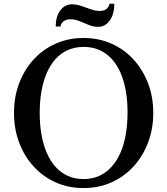

<svg xmlns="http://www.w3.org/2000/svg" viewBox="-20 -970 872 1001"><path d="M415.5 10.5Q336.5 10.5 270.2 -19.2Q204 -49 155.2 -102.2Q106.5 -155.5 79.8 -226.8Q53 -298 53 -381Q53 -464.5 79.8 -535.5Q106.5 -606.5 155.2 -659.8Q204 -713 270.2 -742.5Q336.5 -772 415.5 -772Q494.5 -772 561 -742.5Q627.5 -713 676.2 -659.8Q725 -606.5 752 -535.5Q779 -464.5 779 -381Q779 -298 752 -226.8Q725 -155.5 676.2 -102.2Q627.5 -49 561 -19.2Q494.5 10.5 415.5 10.5ZM415.5 -36.5Q460 -36.5 496.2 -52.5Q532.5 -68.5 560.2 -98.8Q588 -129 607 -171.5Q626 -214 635.5 -267.5Q645 -321 645 -383.5Q645 -445 635.5 -497.8Q626 -550.5 607.5 -592.5Q589 -634.5 561.2 -664.2Q533.5 -694 497.2 -709.8Q461 -725.5 416.5 -725.5Q372 -725.5 335.5 -709.8Q299 -694 271.2 -664Q243.5 -634 224.8 -591.8Q206 -549.5 196.5 -496.5Q187 -443.5 187 -381.5Q187 -319.5 196.5 -266.5Q206 -213.5 224.8 -171Q243.5 -128.5 271 -98.5Q298.5 -68.5 334.8 -52.5Q371 -36.5 415.5 -36.5ZM491 -830Q467 -830 442.8 -840Q418.5 -850 394.8 -859.8Q371 -869.5 347.5 -869.5Q325.5 -869.5 311.8 -859.2Q298 -849 295.5 -831.5H270.5Q270.5 -883.5 294.2 -915.5Q318 -947.5 355.5 -947.5Q379 -947.5 403.8 -939Q428.5 -930.5 453 -921.8Q477.5 -913 500 -913Q542.5 -913 551 -950.5H576Q576 -897 552.5 -863.5Q529 -830 491 -830Z"/></svg>

Font: Libre Caslon Text
Style: Regular
Weight: 400
Designer: Pablo Impallari, Rodrigo Fuenzalida, Katja Schimmel
Foundry: Pablo Impallari, Rodrigo Fuenzalida
Version: Version 2.000